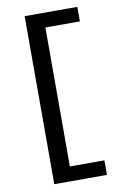

<svg xmlns="http://www.w3.org/2000/svg" viewBox="-100 -828 684 1041"><g transform="rotate(-10 242.0 -307.5)"><path d="M212 -690V75H402V155H112V-770H402V-690Z"/></g></svg>

Font: M PLUS 1p Medium
Style: Regular
Weight: 500
Version: Version 1.062